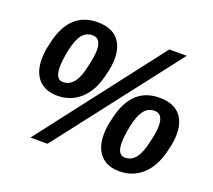

<svg xmlns="http://www.w3.org/2000/svg" viewBox="-119 -851 1126 1014"><g transform="rotate(20 444.5 -343.5)"><path d="M267 -694Q340 -694 378.5 -655Q417 -616 417 -543Q417 -503 405 -457Q384 -357 329 -306.5Q274 -256 199 -256Q129 -256 92 -297Q55 -338 55 -411Q55 -452 66 -496Q106 -694 267 -694ZM266 -620Q229 -620 206 -591Q185 -564 171 -501Q159 -439 159 -404Q159 -334 201 -334Q275 -334 299 -461Q313 -517 313 -552Q313 -620 266 -620ZM710 -431Q785 -431 823 -392Q861 -353 861 -280Q861 -239 849 -193Q827 -93 772.5 -43Q718 7 643 7Q573 7 536 -34Q499 -75 499 -147Q499 -190 510 -232Q550 -431 710 -431ZM710 -357Q672 -357 650 -327Q629 -300 615 -237Q603 -177 603 -141Q603 -71 645 -71Q683 -71 706.5 -102.5Q730 -134 743 -198Q757 -252 757 -289Q757 -357 710 -357ZM237 0H141L671 -688H769Z"/></g></svg>

Font: Libra Sans Modern
Style: Bold Italic
Weight: 700
Italic angle: -12°
Foundry: Stefan Peev, Context Ltd
Version: Version 1.000